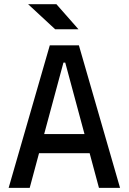

<svg xmlns="http://www.w3.org/2000/svg" viewBox="-20 -914 626 934"><path d="M22 0 222.2 -693.4H363.8L564 0H461.4L416 -168.9H169.9L124.5 0ZM194.8 -261.7H391.1L297.4 -609.4H288.6ZM248.5 -771.5 116.7 -893.6H254.4L361.8 -771.5Z"/></svg>

Font: Cascadia Mono PL
Style: Regular
Weight: 400
Monospace: yes
Designer: Aaron Bell
Foundry: Saja Typeworks
Version: Version 2404.023; ttfautohint (v1.8.4)